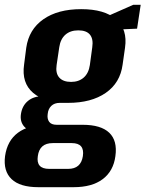

<svg xmlns="http://www.w3.org/2000/svg" viewBox="-46 -588 604 797"><path d="M237 -161Q140 -161 91.5 -202.5Q43 -244 54 -320L63 -390Q74 -466 134 -508Q194 -550 291 -550Q388 -550 436 -508Q484 -466 473 -390L463 -320Q453 -244 393 -202.5Q333 -161 237 -161ZM113 189Q37 189 2 155.5Q-33 122 -25 60Q-16 -4 28.5 -37Q73 -70 149 -70H297Q373 -70 407.5 -37Q442 -4 433 60Q425 122 380.5 155.5Q336 189 260 189ZM237 113Q290 113 298 60Q302 33 290.5 19.5Q279 6 252 6H173Q118 6 111 60Q103 113 158 113ZM112 -41Q74 -41 55 -62Q36 -83 41 -115Q46 -149 70 -169Q94 -189 134 -189H241L237 -161H202Q180 -161 167 -148.5Q154 -136 152 -115Q149 -95 158 -82.5Q167 -70 189 -70H224L220 -41ZM249 -248Q281 -248 301.5 -266Q322 -284 327 -318L337 -392Q342 -426 327.5 -444Q313 -462 279 -462Q246 -462 225.5 -444Q205 -426 200 -392L189 -318Q184 -284 200 -266Q216 -248 249 -248ZM371 -508 507 -568H538L523 -469L364 -462Z"/></svg>

Font: Pathway Extreme Condensed
Style: Bold Italic
Weight: 700
Width: 3
Italic angle: -8°
Version: Version 1.001;gftools[0.9.26]